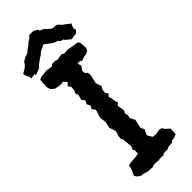

<svg xmlns="http://www.w3.org/2000/svg" viewBox="-280 -873 908 908"><g transform="rotate(-45 174.0 -419.0)"><path d="M125 9 97 7 82 3 69 -1H59L47 -9L40 -15L34 -26L41 -42L48 -56L52 -77L64 -80L77 -81L97 -82L109 -84L121 -86L123 -109L116 -116L124 -134L119 -185L114 -192L115 -208L123 -237L112 -268L119 -300L115 -334L126 -366V-377L115 -389L124 -405L115 -423L124 -440L112 -455L119 -481L113 -496L120 -509L122 -532L112 -546L126 -561L110 -578L99 -575L81 -577L63 -580L52 -588L45 -594L39 -612L40 -629V-641L42 -660L56 -666L67 -667L86 -669L97 -670L109 -667L127 -665L132 -673H155L167 -669L185 -672L199 -674L209 -667L233 -669L245 -667L268 -663L281 -661L295 -658L300 -646L301 -629L302 -612L294 -598L280 -592L263 -590L248 -583L236 -589L221 -590L226 -569L212 -549L214 -532L224 -525L226 -506L216 -462L226 -434L217 -419L215 -399L225 -387L213 -373L219 -359L220 -339L226 -323L214 -314L220 -276L212 -263L217 -250L213 -232L226 -208L216 -163L226 -146L212 -118L227 -93L246 -90L270 -95L286 -92L294 -79L303 -71L314 -61V-44L313 -26L300 -19L279 -16L274 -9L248 -7L235 -1H208L202 5L178 4L167 6L150 4L134 5ZM42 -689 43 -698 16 -694V-706L9 -717L4 -736L28 -750L38 -759L48 -773L58 -780L69 -786L88 -792L103 -805L118 -815L128 -825L142 -833L156 -847L182 -846L200 -836L205 -826L225 -817L238 -803L244 -798L255 -791L281 -788L293 -778L294 -774L309 -763L335 -743L329 -735L325 -717L329 -708L316 -694H308L283 -690L267 -703L257 -711L256 -716L238 -722L231 -731L211 -738L198 -747L170 -768L158 -761L140 -753L124 -739L118 -736L94 -719L85 -712L78 -703Z"/></g></svg>

Font: Winky Rough
Style: Regular
Weight: 400
Designer: Simon Atzbach
Foundry: typofactur
Version: Version 1.206